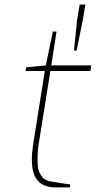

<svg xmlns="http://www.w3.org/2000/svg" viewBox="-20 -818 419 839"><path d="M314.9 -597.2H303.2L316.9 -731L328.1 -797.9H353L341.8 -731ZM285.2 1H222.2Q158.7 1 133.8 -44.9Q119.1 -72.8 119.1 -120.1Q119.1 -150.4 125 -188L175.8 -507.8H91.8L95.2 -523.9L180.2 -532.2L210.9 -680.2H227.1L204.1 -532.2H378.9L375 -507.8H200.2L148.9 -188Q144 -156.2 144 -121.1Q144 -102.1 145.5 -89.4Q148.4 -63.5 167 -41.5Q172.4 -35.6 184.1 -30.8Q195.3 -25.9 199.2 -25.4Q201.2 -24.9 205.1 -24.4Q208 -23.9 212.4 -23.4Q212.9 -22.9 213.6 -22.9Q214.4 -22.9 214.8 -22.9Q280.8 -12.2 287.1 -12.2Z"/></svg>

Font: Squarion Thin
Style: Italic
Weight: 100
Designer: Natanael Gama
Version: Version 1.00;September 12, 2019;FontCreator 11.5.0.2425 64-b